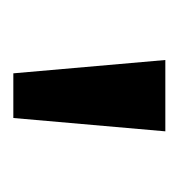

<svg xmlns="http://www.w3.org/2000/svg" viewBox="-10 -730 268 288"><g transform="rotate(90 124.0 -586.0)"><path d="M70 -700H177L157 -472H90Z"/></g></svg>

Font: Haskoy Medium
Style: Regular
Weight: 500
Designer: Ertekin Erdin
Foundry: Ertekin Erdin
Version: Version 1.500; ttfautohint (v1.8.3)